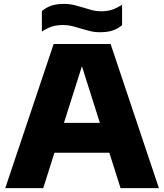

<svg xmlns="http://www.w3.org/2000/svg" viewBox="-20 -966 844 986"><path d="M7 0 255.5 -740H548L796 0H599L391.5 -655H410L202 0ZM209 -181.5 254 -335H548.5L592.5 -181.5ZM494 -800.5Q465 -800.5 440.5 -806.8Q416 -813 392.5 -820Q371 -827 349.5 -832.2Q328 -837.5 304 -837.5Q270.5 -837.5 245.8 -829.2Q221 -821 195 -804V-909Q217.5 -928 244 -937Q270.5 -946 308 -946Q337 -946 361.8 -939.8Q386.5 -933.5 409.5 -926.5Q431.5 -919.5 453 -913.8Q474.5 -908 498 -908Q531.5 -908 556.5 -916.5Q581.5 -925 607 -942V-837Q585 -818 558.2 -809.2Q531.5 -800.5 494 -800.5Z"/></svg>

Font: Encode Sans SemiExpanded ExtraBold
Style: Regular
Weight: 800
Width: 6
Designer: Multiple Designers
Foundry: Impallari Type
Version: Version 3.002